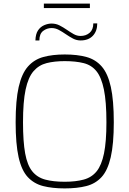

<svg xmlns="http://www.w3.org/2000/svg" viewBox="-20 -1042 719 1068"><path d="M340 6Q271 6 220 -7Q169 -20 134.5 -57Q100 -94 83.5 -167.5Q67 -241 67 -362Q67 -484 84 -558.5Q101 -633 135.5 -672Q170 -711 221 -725Q272 -739 340 -739Q410 -739 461 -725Q512 -711 546 -672Q580 -633 596.5 -558.5Q613 -484 613 -362Q613 -241 596 -167.5Q579 -94 545 -57Q511 -20 460 -7Q409 6 340 6ZM340 -31Q401 -31 445.5 -43Q490 -55 517.5 -89Q545 -123 558.5 -188.5Q572 -254 572 -362Q572 -476 558 -544Q544 -612 516.5 -646Q489 -680 445 -691Q401 -702 340 -702Q283 -702 239.5 -691Q196 -680 166.5 -646Q137 -612 122.5 -544Q108 -476 108 -362Q108 -254 120 -188.5Q132 -123 159.5 -89Q187 -55 231.5 -43Q276 -31 340 -31ZM224 -997V-1022H480V-997ZM177 -817Q178 -853 191.5 -873Q205 -893 226 -902Q247 -911 267 -911Q291 -911 311.5 -900.5Q332 -890 351.5 -876.5Q371 -863 389.5 -852.5Q408 -842 428 -842Q458 -842 478.5 -859.5Q499 -877 499 -912H521Q521 -869 496.5 -843Q472 -817 428 -817Q406 -817 386 -827.5Q366 -838 346.5 -851.5Q327 -865 307.5 -875.5Q288 -886 267 -886Q241 -886 220 -870Q199 -854 199 -817Z"/></svg>

Font: Exo Thin ExtraLight
Style: Regular
Weight: 250
Version: Version 2.000